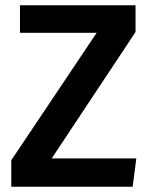

<svg xmlns="http://www.w3.org/2000/svg" viewBox="-20 -711 574 731"><path d="M485 0H23V-101L348 -586H56V-691H496V-589L177 -108H499Z"/></svg>

Font: Trujillo Medium
Style: Regular
Weight: 500
Designer: Fira Sans original fonts by bBox Type GmbH, Carrois Corporate GbR, & Edenspiekermann AG / Changes by Cristiano Sobral
Foundry: Fira Sans original fonts by bBox Type GmbH, Carrois Corporate GbR, & Edenspiekermann AG / Changes by Cristiano Sobral
Version: Version 4.301;October 17, 2021;FontCreator 14.0.0.2814 64-bi